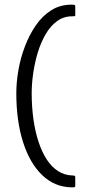

<svg xmlns="http://www.w3.org/2000/svg" viewBox="-20 -721 409 824"><path d="M303 76Q303 81 300.5 82Q298 83 287 83Q215 82 161.5 31Q108 -20 79 -111Q50 -202 50 -321Q50 -368 59 -420Q68 -472 87 -522Q106 -572 134 -612.5Q162 -653 200 -677Q238 -701 287 -701Q298 -701 300.5 -699.5Q303 -698 303 -694V-656Q303 -652 300 -651.5Q297 -651 289 -651Q253 -651 224.5 -630Q196 -609 175.5 -573.5Q155 -538 142 -495Q129 -452 122.5 -406.5Q116 -361 116 -322Q116 -262 123.5 -209Q131 -156 145.5 -112Q160 -68 181 -36Q202 -4 229.5 13.5Q257 31 290 32Q299 32 301 34Q303 36 303 40Z"/></svg>

Font: Glory Thin
Style: Regular
Weight: 400
Version: Version 1.011